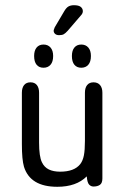

<svg xmlns="http://www.w3.org/2000/svg" viewBox="-20 -707 479 737"><path d="M313 -30Q315 -6 322 1.5Q329 9 339 9Q354 9 363.5 2.5Q373 -4 373 -22V-351Q373 -370 364 -380.5Q355 -391 339 -391Q323 -391 314.5 -380.5Q306 -370 306 -351V-166Q306 -131 302 -110.5Q298 -90 288 -77Q265 -48 211 -48Q185 -48 167.5 -56.5Q150 -65 141 -84Q130 -106 130 -160V-351Q130 -370 121.5 -380.5Q113 -391 97 -391Q81 -391 72.5 -380.5Q64 -370 64 -351V-154Q64 -123 66 -102Q68 -81 72 -67Q96 10 200 10Q273 10 313 -30ZM147 -536Q130 -536 120.5 -524.5Q111 -513 111 -492Q111 -470 120.5 -458.5Q130 -447 147 -447Q164 -447 174 -458.5Q184 -470 184 -492Q184 -513 174 -524.5Q164 -536 147 -536ZM292 -536Q275 -536 265.5 -524.5Q256 -513 256 -492Q256 -470 265.5 -458.5Q275 -447 292 -447Q309 -447 319 -458.5Q329 -470 329 -492Q329 -513 319 -524.5Q309 -536 292 -536ZM264 -687Q251 -687 242.5 -682Q234 -677 226 -663L190 -602Q189 -598 187.5 -595Q186 -592 186 -589Q186 -582 191.5 -577Q197 -572 207 -572Q218 -572 224.5 -575.5Q231 -579 240 -589L289 -646Q298 -655 298 -664Q298 -674 290 -680.5Q282 -687 264 -687Z"/></svg>

Font: Beiruti
Style: Regular
Weight: 400
Version: Version 1.00